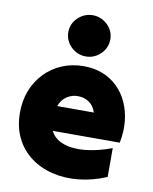

<svg xmlns="http://www.w3.org/2000/svg" viewBox="-88 -850 743 931"><g transform="rotate(10 283.5 -385.0)"><path d="M500 -24Q500 -24 500 -24Q500 -24 500 -24Q431 5 363 12Q295 19 234.5 4.5Q174 -10 127 -45Q80 -80 53.5 -134Q27 -188 27 -259Q27 -318 46.5 -367.5Q66 -417 102 -454.5Q138 -492 187 -512.5Q236 -533 294 -533Q346 -533 388 -516Q430 -499 461 -468.5Q492 -438 511 -396Q530 -354 535 -304Q540 -254 529 -198Q447 -198 364 -198Q281 -198 199 -198Q218 -160 262.5 -144Q307 -128 368.5 -134Q430 -140 500 -166Q500 -131 500 -95Q500 -59 500 -24ZM290 -385Q290 -385 290 -385Q290 -385 290 -385Q261 -385 236.5 -369Q212 -353 199 -320Q244 -320 289.5 -320Q335 -320 380 -320Q368 -354 344.5 -369.5Q321 -385 290 -385ZM294 -581Q294 -581 294 -581Q294 -581 294 -581Q265 -581 241.5 -595Q218 -609 204 -632Q190 -655 190 -683Q190 -711 204 -733.5Q218 -756 241.5 -770Q265 -784 294 -784Q322 -784 345.5 -770Q369 -756 383 -733.5Q397 -711 397 -683Q397 -655 383 -632Q369 -609 345.5 -595Q322 -581 294 -581Z"/></g></svg>

Font: Tilt Warp
Style: Regular
Weight: 400
Designer: Andy Clymer
Foundry: Andy Clymer
Version: Version 1.000